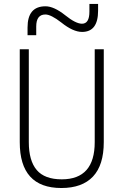

<svg xmlns="http://www.w3.org/2000/svg" viewBox="-20 -943 626 973"><path d="M291 9.8Q80.1 9.8 80.1 -222.7V-693.4H126V-222.7Q126 -128.9 166 -81.5Q206.1 -34.2 293 -34.2Q460 -34.2 460 -222.7V-693.4H505.9V-222.7Q505.9 -106.4 451.2 -48.3Q396.5 9.8 291 9.8ZM119.6 -764.6V-803.7Q119.6 -911.1 210.4 -911.1Q253.4 -911.1 310.5 -865.7Q363.8 -822.8 395.5 -822.8Q433.1 -822.8 433.1 -883.8V-922.9H477.1V-888.7Q477.1 -781.2 396 -781.2Q350.1 -781.2 290.5 -829.1Q238.3 -869.6 210 -869.6Q163.6 -869.6 163.6 -808.6V-764.6Z"/></svg>

Font: Cascadia Mono ExtraLight
Style: Regular
Weight: 200
Monospace: yes
Designer: Aaron Bell
Foundry: Saja Typeworks
Version: Version 2404.023; ttfautohint (v1.8.4)